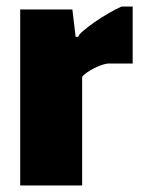

<svg xmlns="http://www.w3.org/2000/svg" viewBox="-20 -569 436 589"><path d="M42 -540H202L212 -456H220Q221 -462 235.5 -474.5Q250 -487 270 -501Q290 -515 312.5 -528Q335 -541 353 -549H387V-374H310Q301 -373 289 -368.5Q277 -364 265.5 -358Q254 -352 244.5 -345Q235 -338 232 -333V0H42Z"/></svg>

Font: Encode Sans Compressed
Style: Black
Weight: 900
Designer: Pablo Impallari, Andres Torresi
Foundry: Pablo Impallari, Andres Torresi
Version: Version 1.000; ttfautohint (v1.00) -l 8 -r 50 -G 200 -x 14 -